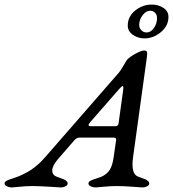

<svg xmlns="http://www.w3.org/2000/svg" viewBox="-23 -818 757 840"><path d="M586 -709Q586 -695 595.5 -685.5Q605 -676 618 -676Q637 -676 650.5 -695.5Q664 -715 664 -739Q664 -753 655.5 -762Q647 -771 634 -771Q616 -771 601 -751.5Q586 -732 586 -709ZM641 -798Q670 -798 692 -783.5Q714 -769 714 -744Q714 -705 681 -677.5Q648 -650 609 -650Q581 -650 558.5 -665.5Q536 -681 536 -706Q536 -746 568.5 -772Q601 -798 641 -798ZM301 -203 229 -120Q205 -91 205.5 -71.5Q206 -52 225 -45Q229 -44 236 -41Q243 -38 246.5 -37Q250 -36 255 -34Q260 -32 262.5 -30Q265 -28 268 -25.5Q271 -23 272 -20.5Q273 -18 273 -15Q273 -8 263.5 -3Q254 2 242 2Q240 2 194 -1Q148 -4 119 -4Q92 -4 63 -1Q34 2 30 2Q17 2 7 -3Q-3 -8 -3 -15Q-3 -22 4.5 -26.5Q12 -31 28.5 -36Q45 -41 52 -44Q55 -45 63 -48.5Q71 -52 75 -54Q79 -56 87 -60Q95 -64 100 -67Q105 -70 113 -75Q121 -80 127.5 -85.5Q134 -91 142.5 -98Q151 -105 159 -113.5Q167 -122 176 -132L496 -499Q505 -509 518.5 -533Q532 -557 536 -560Q552 -574 574.5 -585.5Q597 -597 607 -597Q617 -597 619.5 -592Q622 -587 620 -571L559 -129Q549 -56 582 -45Q586 -44 593 -41Q600 -38 603.5 -37Q607 -36 612 -34Q617 -32 619.5 -30Q622 -28 625 -25.5Q628 -23 629 -20.5Q630 -18 630 -15Q630 -8 620.5 -3Q611 2 599 2Q598 2 557 -1Q516 -4 488 -4Q460 -4 430 -1Q400 2 397 2Q384 2 374 -3Q364 -8 364 -15Q364 -22 371.5 -26.5Q379 -31 395.5 -36Q412 -41 419 -44Q444 -55 456.5 -74Q469 -93 474 -129L485 -205Q487 -216 474 -216H325Q312 -216 301 -203ZM496 -280 516 -425Q518 -441 514 -441.5Q510 -442 497 -427L373 -285Q356 -266 373 -266H484Q494 -266 496 -280Z"/></svg>

Font: EB Garamond 08
Style: Italic
Weight: 400
Italic angle: -14°
Version: Version 0.016